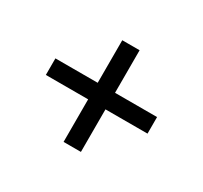

<svg xmlns="http://www.w3.org/2000/svg" viewBox="-91 -597 670 633"><g transform="rotate(30 243.5 -280.5)"><path d="M437 -312V-249H277V-87H211V-249H50V-312H211V-474H277V-312Z"/></g></svg>

Font: Karma Medium
Style: Regular
Weight: 500
Designer: Joana Correia
Foundry: Indian Type Foundry
Version: Version 1.202;PS 1.0;hotconv 1.0.78;makeotf.lib2.5.61930; tt